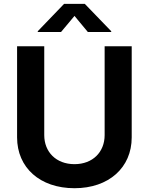

<svg xmlns="http://www.w3.org/2000/svg" viewBox="-20 -968 774 998"><path d="M367.2 10.3C545.4 10.3 664.6 -96.7 664.6 -253.9V-727.5H523.9V-265.6C523.9 -178.2 462.4 -114.7 367.2 -114.7C271.5 -114.7 210 -178.2 210 -265.6V-727.5H68.8V-253.9C68.8 -96.7 187.5 10.3 367.2 10.3ZM297.4 -801.8 367.2 -885.3 436.5 -801.8H558.1V-805.7L420.9 -947.8H313L176.3 -805.7V-801.8Z"/></svg>

Font: Raveo SemiBold
Style: Regular
Weight: 600
Designer: Jakub Foglar, Rasmus Andersson (Inter)
Foundry: Jakubfoglar.com
Version: Version 1.100;Glyphs 3.2.3 (3260)